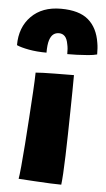

<svg xmlns="http://www.w3.org/2000/svg" viewBox="-82 -764 443 802"><g transform="rotate(5 139.5 -363.0)"><path d="M206 3Q191.5 3 160.5 1.8Q129.5 0.5 93.5 -1.8Q57.5 -4 26.5 -6Q29 -19 32.8 -58.5Q36.5 -98 40.5 -152Q44.5 -206 48.2 -264Q52 -322 55 -372.5Q58 -423 58.5 -454Q68.5 -455 90.8 -455.8Q113 -456.5 139 -456.8Q165 -457 187 -457.2Q209 -457.5 219 -457.5Q219 -430 218.5 -389.8Q218 -349.5 217.2 -303Q216.5 -256.5 215.5 -209Q214.5 -161.5 213.2 -119Q212 -76.5 210 -44.5Q208 -12.5 206 3ZM-29 -561.5Q-29 -636.5 16.8 -682.8Q62.5 -729 141 -729Q217.5 -729 256.2 -695.8Q295 -662.5 304.5 -600Q306.5 -589 307.2 -577.2Q308 -565.5 308 -552Q294 -548 270.8 -546Q247.5 -544 223.8 -543.2Q200 -542.5 183.5 -542.5Q183.5 -555 182.8 -564.8Q182 -574.5 180 -583Q176 -606.5 166.2 -616.5Q156.5 -626.5 141.5 -626.5Q128 -626.5 118 -618.8Q108 -611 102.2 -592.8Q96.5 -574.5 96.5 -541Q56 -541 22.2 -547.2Q-11.5 -553.5 -29 -561.5Z"/></g></svg>

Font: Grandstander Thin ExtraBold
Style: Regular
Weight: 800
Version: Version 1.200